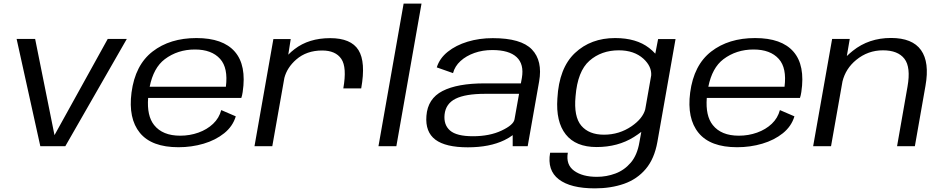

<svg xmlns="http://www.w3.org/2000/svg" viewBox="-20 -805 5189 1057"><path d="M202 0 71.5 -590.5H173.5L280 -61L573 -590.5H678L339.5 0Z M962.5 5.5Q815 5.5 750.2 -73.5Q685.5 -152.5 704 -295.5Q724 -447 819.8 -521.2Q915.5 -595.5 1061.5 -595.5Q1207.5 -595.5 1272.8 -520.5Q1338 -445.5 1316 -298.5Q1313 -278.5 1308.5 -266H795.5Q788 -167 828.5 -116.5Q875 -58 972 -58Q1025 -58 1072.5 -75Q1120 -92 1153.2 -123.5Q1186.5 -155 1198 -199L1278 -164.5Q1261.5 -109.5 1214.2 -71.5Q1167 -33.5 1101 -14Q1035 5.5 962.5 5.5ZM804 -327.5H1223.5Q1236.5 -431 1192 -480.5Q1145.5 -532.5 1053 -532.5Q958 -532.5 887 -479Q825 -432 804 -327.5Z M1870 -318.5Q1890.5 -434.5 1859 -480.8Q1827.5 -527 1753.5 -527Q1668 -527 1611 -477.5Q1560.5 -433.5 1545.5 -376L1479 0H1381L1485 -590H1580.5L1567 -504Q1582.5 -520 1601.5 -534.5Q1680 -595 1797.5 -595Q1912.5 -595 1953.5 -529.2Q1994.5 -463.5 1968.5 -318.5Z M2063.5 0 2202 -785H2300.5L2162 0Z M2802.5 0V-61Q2783.5 -46.5 2757 -33.5Q2675.5 6 2555.5 6Q2433 6 2376.8 -36.2Q2320.5 -78.5 2327.5 -167Q2334.5 -262 2416.2 -304Q2498 -346 2647.5 -346H2847.5L2853 -376Q2866 -451.5 2824.2 -490.5Q2782.5 -529.5 2690 -529.5Q2637 -529.5 2591.8 -513.5Q2546.5 -497.5 2515.2 -469Q2484 -440.5 2474 -402.5L2384.5 -434Q2400 -484 2445 -520Q2490 -556 2554.2 -575.5Q2618.5 -595 2693 -595Q2848.5 -595 2908.2 -532.8Q2968 -470.5 2948 -356.5L2885 0ZM2812.5 -148 2837.5 -288.5H2650.5Q2542.5 -288.5 2488.2 -261.5Q2434 -234.5 2427.5 -175Q2421.5 -118 2457.5 -86.5Q2493.5 -55 2583.5 -55Q2675 -55 2741 -86Q2807 -117 2812.5 -148Z M3255 232Q3121 232 3056.2 182.2Q2991.5 132.5 3008.5 36H3106Q3094.5 101.5 3140.5 135Q3186.5 168.5 3266 168.5Q3319 168.5 3368 150.2Q3417 132 3452.5 90.5Q3488 49 3500 -21.5L3510.5 -79Q3492.5 -65 3469.5 -50.5Q3381.5 4.5 3264.5 4.5Q3149.5 4.5 3094.5 -65.2Q3039.5 -135 3048.5 -263Q3057.5 -430.5 3145 -513Q3232.5 -595.5 3366.5 -595.5Q3483 -595.5 3553.5 -541Q3574 -525 3587.5 -509.5L3603 -590H3699L3599 -23.5Q3582.5 69 3535 125.2Q3487.5 181.5 3415.5 206.8Q3343.5 232 3255 232ZM3565 -390Q3568 -439.5 3522.5 -481.5Q3471 -528 3387 -528Q3290.5 -528 3225 -470.5Q3159.5 -413 3148.5 -274.5Q3138 -162.5 3180.2 -113Q3222.5 -63.5 3305 -63.5Q3389 -63.5 3457 -110Q3518 -152 3532 -202.5Z M4038 5.5Q3890.5 5.5 3825.8 -73.5Q3761 -152.5 3779.5 -295.5Q3799.5 -447 3895.2 -521.2Q3991 -595.5 4137 -595.5Q4283 -595.5 4348.2 -520.5Q4413.5 -445.5 4391.5 -298.5Q4388.5 -278.5 4384 -266H3871Q3863.5 -167 3904 -116.5Q3950.5 -58 4047.5 -58Q4100.5 -58 4148 -75Q4195.5 -92 4228.8 -123.5Q4262 -155 4273.5 -199L4353.5 -164.5Q4337 -109.5 4289.8 -71.5Q4242.5 -33.5 4176.5 -14Q4110.5 5.5 4038 5.5ZM3879.5 -327.5H4299Q4312 -431 4267.5 -480.5Q4221 -532.5 4128.5 -532.5Q4033.5 -532.5 3962.5 -479Q3900.5 -432 3879.5 -327.5Z M4456.5 0 4561 -590.5H4658L4642 -496.5Q4657 -511 4674.5 -525Q4763 -596 4885 -596Q5003 -596 5050.5 -529Q5098 -462 5075 -333L5016.5 0H4918.5L4976 -328Q4995 -435 4959 -481.5Q4923 -528 4841 -528Q4758 -528 4693.5 -475Q4635.5 -427.5 4618 -356.5L4555 0Z"/></svg>

Font: Anybody ExtraExpanded Regular
Style: Italic
Weight: 400
Width: 8
Italic angle: -10°
Designer: Tyler Finck
Foundry: Etcetera Type Company
Version: Version 1.010; ttfautohint (v1.8.3) -l 8 -r 50 -G 200 -x 14 